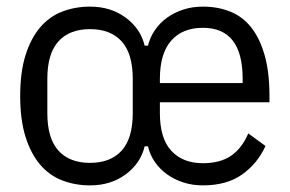

<svg xmlns="http://www.w3.org/2000/svg" viewBox="-20 -548 876 580"><path d="M252 -56Q314 -56 347.5 -93Q381 -130 381 -206V-310Q381 -386 347.5 -423Q314 -460 252 -460Q190 -460 156.5 -423Q123 -386 123 -310V-206Q123 -130 156.5 -93Q190 -56 252 -56ZM713 -297V-310Q713 -464 593 -464Q531 -464 497 -425Q463 -386 463 -310V-297ZM593 12Q561 12 533.5 3Q506 -6 484.5 -21.5Q463 -37 448 -58.5Q433 -80 427 -106H417Q405 -55 360 -21.5Q315 12 252 12Q207 12 168 -3Q129 -18 101 -51Q73 -84 57 -135Q41 -186 41 -258Q41 -330 57 -381Q73 -432 101 -465Q129 -498 168 -513Q207 -528 252 -528Q315 -528 360 -494.5Q405 -461 417 -410H427Q433 -435 448 -457Q463 -479 484.5 -494.5Q506 -510 533.5 -519Q561 -528 593 -528Q638 -528 675.5 -513Q713 -498 739 -465Q765 -432 779.5 -381Q794 -330 794 -258V-239H463V-206Q463 -130 497.5 -92.5Q532 -55 593 -55Q645 -55 678 -77.5Q711 -100 730 -145L782 -107Q758 -54 711.5 -21Q665 12 593 12Z"/></svg>

Font: IBM Plex Sans Cond
Style: Regular
Weight: 400
Width: 3
Designer: Mike Abbink, Paul van der Laan, Pieter van Rosmalen
Foundry: Bold Monday
Version: Version 1.3